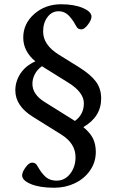

<svg xmlns="http://www.w3.org/2000/svg" viewBox="-20 -694 552 911"><path d="M237.3 196.8Q168.5 196.8 126.7 179.4Q85 162.1 85 138.2Q85 122.6 101.3 100.1Q117.7 77.6 131.8 77.6Q149.4 77.6 156.2 91.8Q165 106.9 171.4 116.2Q177.7 125.5 189.2 138.2Q200.7 150.9 215.6 157Q230.5 163.1 249 163.1Q287.6 163.1 313 130.4Q338.4 97.7 338.4 51.8Q338.4 -13.2 271.5 -55.2L134.8 -140.6Q53.2 -191.4 52.7 -265.1Q52.7 -308.1 77.4 -345.5Q102.1 -382.8 147.9 -402.8Q90.3 -450.7 90.3 -515.6Q90.3 -582 142.8 -627.9Q195.3 -673.8 270 -673.8Q331.5 -673.8 372.8 -656.2Q414.1 -638.7 414.1 -615.2Q414.1 -599.6 397.2 -577.1Q380.4 -554.7 366.2 -554.7Q348.6 -554.7 342.3 -568.8Q334 -584 327.6 -593.5Q321.3 -603 310.5 -615.5Q299.8 -627.9 286.6 -634.3Q273.4 -640.6 257.8 -640.6Q226.1 -640.6 205.3 -613Q184.6 -585.4 184.6 -544.4Q184.6 -481.4 257.8 -435.5L357.4 -373.5Q410.2 -340.3 435.1 -306.9Q460 -273.4 460 -226.6Q460 -140.1 375.5 -90.8Q409.2 -63 421.9 -35.6Q434.6 -8.3 434.6 26.9Q434.6 75.7 407.2 115Q379.9 154.3 335 175.5Q290 196.8 237.3 196.8ZM326.2 -126Q329.6 -124 335.4 -120.1Q377.9 -150.4 377.9 -204.1Q377.9 -255.9 304.2 -301.8L192.9 -371.1Q188 -374 179.2 -379.9Q156.7 -364.3 145.3 -342Q133.8 -319.8 133.8 -296.4Q133.8 -246.6 190.4 -210.9Z"/></svg>

Font: Elstob 14pt Medium
Style: Regular
Weight: 500
Designer: Peter S. Baker
Version: Version 1.015